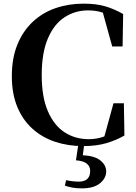

<svg xmlns="http://www.w3.org/2000/svg" viewBox="-20 -783 745 1054"><path d="M438 19Q354 19 283 -4.5Q212 -28 158.5 -76Q105 -124 75 -196Q45 -268 45 -365Q45 -464 75.5 -538.5Q106 -613 160 -663.5Q214 -714 285.5 -738.5Q357 -763 439 -763Q508 -763 557.5 -748.5Q607 -734 656 -706L653 -528H596L539 -734L616 -708V-675Q579 -702 543 -714Q507 -726 464 -726Q392 -726 334 -688Q276 -650 242.5 -571Q209 -492 209 -371Q209 -250 243 -172Q277 -94 335 -56.5Q393 -19 467 -19Q509 -19 545.5 -31.5Q582 -44 622 -74V-37L547 -12L603 -216H660L663 -39Q616 -12 561.5 3.5Q507 19 438 19ZM397 97 412 -4H444L433 82L416 69Q493 69 528 95.5Q563 122 563 158Q563 195 529 223Q495 251 430 251Q397 251 375 246.5Q353 242 336 236L343 206Q361 210 379 212Q397 214 413 214Q444 214 459.5 199Q475 184 475 156Q475 130 456 115Q437 100 397 97Z"/></svg>

Font: Noto Serif JP ExtraLight ExtraBold
Style: Regular
Weight: 800
Version: Version 2.003-H1;hotconv 1.1.1;makeotfexe 2.6.0